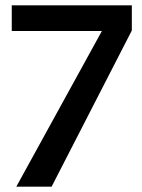

<svg xmlns="http://www.w3.org/2000/svg" viewBox="-20 -596 531 718"><path d="M473 -576V-482L173 102H41L361 -480H24V-576Z"/></svg>

Font: Karla Tamil Upright
Style: Bold
Weight: 700
Designer: Jonathan Pinhorn
Foundry: Jonathan Pinhorn
Version: Version 1.001